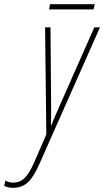

<svg xmlns="http://www.w3.org/2000/svg" viewBox="-135 -657 499 920"><path d="M100 -612H313L319 -637H105ZM-73 243C-14 243 18 210 55 126L344 -526H317L148 -144C138 -122 123 -87 111 -57H109C110 -85 110 -119 110 -141L107 -526H81L87 -13L30 118C-2 192 -29 218 -71 218C-88 218 -100 214 -109 208L-115 233C-108 238 -93 243 -73 243Z"/></svg>

Font: Noto Sans ExtraCondensed Thin
Style: Italic
Weight: 100
Width: 2
Italic angle: -12°
Designer: Monotype Design Team
Foundry: Monotype Imaging Inc.
Version: Version 2.013